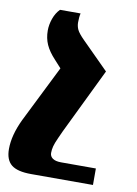

<svg xmlns="http://www.w3.org/2000/svg" viewBox="-90 -547 598 837"><g transform="rotate(10 209.0 -128.5)"><path d="M381 162V235H107Q46 235 19.5 213.5Q-7 192 -7 144Q-7 83 28 10L153 -241L123 -274Q95 -304 82.5 -332Q70 -360 70 -394Q70 -420 79.5 -447Q89 -474 107 -492H198Q194 -476 194 -452Q194 -435 201 -420Q208 -405 233 -380L351 -262L210 29Q207 36 196 60Q185 84 181 99Q177 114 177 129Q177 144 189.5 153Q202 162 227 162Z"/></g></svg>

Font: Noto Serif Armenian Black Cond
Style: Regular
Weight: 900
Width: 3
Designer: Monotype Design team
Foundry: Monotype Imaging Inc.
Version: Version 1.000